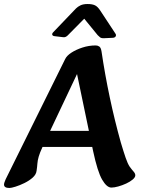

<svg xmlns="http://www.w3.org/2000/svg" viewBox="-35 -921 713 955"><path d="M12 14Q-15 14 -15 -3Q-15 -11 -7 -29L289 -627Q297 -644 320 -659Q343 -674 375 -684.5Q407 -695 441 -695Q451 -695 459 -689.5Q467 -684 470 -665Q487 -550 511 -436.5Q535 -323 566 -212Q580 -165 590 -136Q600 -107 610 -92Q621 -77 629.5 -67.5Q638 -58 638 -49Q638 -39 625 -28Q612 -17 592.5 -8Q573 1 553 6.5Q533 12 519 12Q496 12 473 -27.5Q450 -67 428 -170L341 -587L370 -599L176 -189Q163 -161 157.5 -142Q152 -123 151 -107.5Q150 -92 147 -72Q145 -53 127.5 -37.5Q110 -22 86.5 -10.5Q63 1 42 7.5Q21 14 12 14ZM140 -190V-270H512V-190ZM230 -761Q223 -754 225 -748Q227 -742 237 -741L279 -736Q287 -735 292.5 -738Q298 -741 302 -745L384 -828L451 -746Q456 -741 462.5 -735.5Q469 -730 484 -731L527 -733Q537 -734 540.5 -740.5Q544 -747 539 -754L464 -868Q451 -888 437.5 -894.5Q424 -901 401 -901Q379 -901 365.5 -894.5Q352 -888 343 -879Z"/></svg>

Font: Alkatra Medium
Style: Regular
Weight: 500
Designer: Suman Bhandary
Version: Version 1.100;gftools[0.9.22]